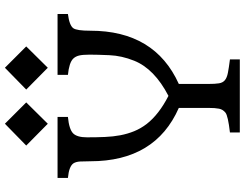

<svg xmlns="http://www.w3.org/2000/svg" viewBox="-128 -875 1003 787"><g transform="rotate(-90 373.5 -481.5)"><path d="M641.1 -612.8Q641.1 -348.6 422.9 -250V-129.4Q422.9 -101.1 425.5 -85.2Q428.2 -69.3 438.5 -61Q448.7 -52.7 468.8 -48.8Q488.8 -44.9 523.4 -40.5V0H224.1V-40.5Q292 -48.3 305.2 -58.8Q318.4 -69.3 321.5 -85.2Q324.7 -101.1 324.7 -129.4V-250Q106 -346.2 106 -612.8Q106 -638.2 105 -654.8Q104 -671.4 97.7 -681.6Q85.4 -700.2 37.6 -704.6V-747.1H287.6V-704.6Q236.8 -699.7 220.2 -683.1Q204.1 -667 204.1 -626.2Q204.1 -585.4 205.6 -552.5Q207 -519.5 212.6 -489.7Q218.3 -460 229.2 -433.1Q240.2 -406.2 258.8 -381.8Q297.9 -331.5 374 -292.5Q484.9 -350.1 518.1 -433.1Q538.6 -483.9 540.8 -534.7Q543 -585.4 543 -615Q543 -644.5 539.3 -659.2Q535.6 -673.8 526.4 -683.1Q509.8 -699.7 460 -704.6V-747.1H709.5V-704.6Q663.1 -698.7 651.4 -682.6Q641.1 -668.5 641.1 -612.8ZM399.9 -875.5 489.3 -962.9 576.7 -875.5 489.3 -787.1ZM170.4 -875.5 259.8 -962.9 347.2 -875.5 259.8 -787.1Z"/></g></svg>

Font: Metamorphous
Style: Regular
Weight: 400
Designer: James Grieshaber
Foundry: James Grieshaber
Version: Version 1.001